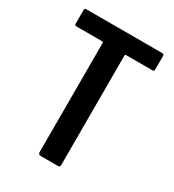

<svg xmlns="http://www.w3.org/2000/svg" viewBox="-165 -768 781 862"><g transform="rotate(30 225.0 -336.5)"><path d="M179 0Q175 0 171 -3Q167 -6 167 -11V-577Q167 -582 165.5 -583Q164 -584 160 -584H32Q23 -584 21 -586Q19 -588 19 -595V-663Q19 -669 21 -671Q23 -673 31 -673H417Q426 -673 428.5 -671Q431 -669 431 -663V-596Q431 -588 428.5 -586Q426 -584 417 -584H289Q283 -584 281.5 -583Q280 -582 280 -577V-11Q280 0 270 0Z"/></g></svg>

Font: Glory Thin SemiBold
Style: Regular
Weight: 600
Version: Version 1.011